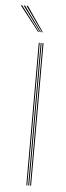

<svg xmlns="http://www.w3.org/2000/svg" viewBox="-83 -778 277 805"><g transform="rotate(5 55.5 -375.0)"><path d="M76 0V-600H80V0ZM60 0V-600H64V0ZM68 0V-600H72V0ZM53.2 -645 -28.8 -750H-22.8L57.2 -645ZM61.2 -645 -16.8 -750H-10.8L65.2 -645ZM69.2 -645 -4.8 -750H1.2L73.2 -645Z"/></g></svg>

Font: Big Shoulders Inline Display Thin Thin
Style: Regular
Weight: 250
Version: Version 2.002